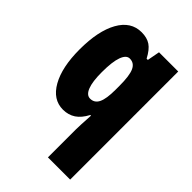

<svg xmlns="http://www.w3.org/2000/svg" viewBox="-235 -659 996 996"><g transform="rotate(45 262.5 -161.5)"><path d="M312 35Q312 12 317 -71H312Q290 -29 260.5 -9.5Q231 10 192 10Q118 10 75 -66Q32 -142 32 -272Q32 -408 75.5 -485.5Q119 -563 197 -563Q237 -563 263 -545.5Q289 -528 312 -484H321L334 -553H475V240H312ZM312 -256V-285Q312 -359 297.5 -391Q283 -423 250 -423Q225 -423 211 -385Q197 -347 197 -270Q197 -201 211 -165.5Q225 -130 251 -130Q283 -130 297.5 -160Q312 -190 312 -256Z"/></g></svg>

Font: Noto Sans UI CondBlack
Style: Regular
Weight: 900
Width: 3
Designer: Monotype Design Team
Foundry: Monotype Imaging Inc.
Version: Version 1.001